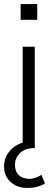

<svg xmlns="http://www.w3.org/2000/svg" viewBox="-29 -732 277 949"><path d="M155 -712V-634H73V-712ZM193 175Q157 197 108 197Q56 197 23.5 167.5Q-9 138 -9 91Q-9 51 15 19.5Q39 -12 83 -28V-501H143V0H140Q96 0 70.5 24Q45 48 45 84Q45 116 64.5 134Q84 152 116 152Q146 152 176 132Z"/></svg>

Font: Muli Light
Style: Regular
Weight: 300
Designer: Vernon Adams
Foundry: Vernon Adams
Version: Version 2.100